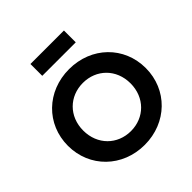

<svg xmlns="http://www.w3.org/2000/svg" viewBox="-250 -1173 1378 1378"><g transform="rotate(-45 439.0 -483.5)"><path d="M439 12C664 12 834 -154 834 -373C834 -592 665 -757 439 -757C213 -757 44 -592 44 -373C44 -154 214 12 439 12ZM199 -373C199 -517 303 -617 439 -617C575 -617 679 -517 679 -373C679 -229 575 -128 439 -128C303 -128 199 -229 199 -373ZM269 -859H609V-979H269Z"/></g></svg>

Font: Mluvka ExtraBold
Style: Regular
Weight: 800
Designer: Modified by Jiří Krblich, Original typeface by Gumpita Rahayu
Foundry: Gumpita Rahayu & Jiří Krblich
Version: Version 2.000;Glyphs 3.1.1 (3134)